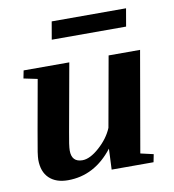

<svg xmlns="http://www.w3.org/2000/svg" viewBox="-75 -702 706 780"><g transform="rotate(-10 278.0 -311.5)"><path d="M170.9 -105.5Q170.9 -58.1 215.3 -58.1Q246.6 -58.1 285.6 -93Q324.7 -127.9 341.8 -169.4L393.6 -459H523.4L451.2 -44.4L504.4 -32.2L498 0H325.2L329.1 -85.9Q253.4 11.7 143.6 11.7Q94.2 11.7 66.4 -14.9Q38.6 -41.5 38.6 -91.3Q38.6 -100.6 41.7 -123Q44.9 -145.5 93.3 -415L36.6 -426.8L43 -459H231.4L181.6 -181.6Q170.9 -125.5 170.9 -105.5ZM177.2 -562 189.9 -635.3H496.6L483.9 -562Z"/></g></svg>

Font: Liberation Serif
Style: Bold Italic
Weight: 700
Italic angle: -16.333°
Designer: Steve Matteson
Foundry: Ascender Corporation
Version: Version 2.1.5